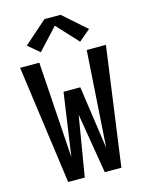

<svg xmlns="http://www.w3.org/2000/svg" viewBox="-141 -1064 882 1150"><g transform="rotate(-15 300.0 -489.5)"><path d="M135 0 34 -735H153L192 -138L248 -529H352L408 -138L447 -735H566L465 0H362L300 -373L238 0ZM178 -793 107 -853 250 -979H350L493 -853L422 -793L300 -925Z"/></g></svg>

Font: Iosevka SS04 Extended
Style: Bold
Weight: 700
Width: 7
Monospace: yes
Designer: Belleve Invis
Foundry: Belleve Invis
Version: Version 19.0.0; ttfautohint (v1.8.4)